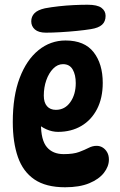

<svg xmlns="http://www.w3.org/2000/svg" viewBox="-20 -783 508 811"><path d="M255 8Q174 8 125.5 -25Q77 -58 55.5 -120Q34 -182 34 -268Q34 -377 63 -453.5Q92 -530 142.5 -571Q193 -612 257 -612Q337 -612 375.5 -562.5Q414 -513 414 -433Q414 -369 390 -322.5Q366 -276 323.5 -251Q281 -226 225 -226Q200 -226 175.5 -237Q151 -248 132 -267L156 -308Q153 -284 153 -260Q153 -191 178 -161.5Q203 -132 249 -132Q290 -132 314 -141Q338 -150 354.5 -158.5Q371 -167 388 -167Q402 -167 413.5 -160Q425 -153 432.5 -140Q440 -127 440 -109Q440 -80 419 -53Q398 -26 357 -9Q316 8 255 8ZM216 -319Q254 -319 277 -351.5Q300 -384 300 -432Q300 -467 287 -489.5Q274 -512 246 -512Q223 -512 204.5 -493Q186 -474 175.5 -444Q165 -414 165 -379Q165 -350 178.5 -334.5Q192 -319 216 -319ZM174 -645Q143 -645 127.5 -658.5Q112 -672 112 -693Q112 -713 125.5 -727Q139 -741 170 -748Q197 -753 228.5 -756.5Q260 -760 291.5 -761.5Q323 -763 350 -763Q391 -763 408.5 -750Q426 -737 426 -716Q426 -692 411 -678.5Q396 -665 364 -660Q340 -656 305 -652.5Q270 -649 235 -647Q200 -645 174 -645Z"/></svg>

Font: DynaPuff Condensed
Style: Regular
Weight: 400
Width: 3
Designer: Toshi Omagari, Jennifer Daniel
Foundry: Google Fonts
Version: Version 2.000